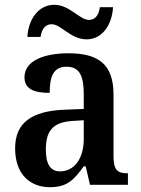

<svg xmlns="http://www.w3.org/2000/svg" viewBox="-20 -770 587 800"><path d="M341 -606C407 -606 447 -668 451 -740H396C393 -713 380 -687 351 -687C311 -687 271 -750 206 -750C139 -750 98 -688 94 -616H149C153 -643 165 -669 195 -669C235 -669 274 -606 341 -606ZM188 10C261 10 289 -22 329 -77H337L355 0H513V-48H510C468 -48 453 -64 453 -119V-376C453 -502 390 -548 266 -548C163 -548 82 -517 82 -448C82 -402 117 -383 187 -383C187 -450 202 -492 257 -492C316 -492 329 -447 329 -374V-316L252 -313C112 -308 43 -259 43 -152C43 -42 107 10 188 10ZM230 -56C189 -56 171 -88 171 -147C171 -222 198 -261 282 -266L329 -269V-191C329 -110 290 -56 230 -56Z"/></svg>

Font: Noto Serif Khmer SemiCondensed SemiBold
Style: Regular
Weight: 600
Width: 4
Designer: Danh Hong and the Monotype Design Team
Foundry: Monotype Imaging Inc.
Version: Version 2.004